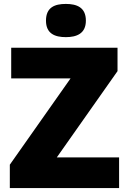

<svg xmlns="http://www.w3.org/2000/svg" viewBox="-20 -957 651 977"><path d="M315 -937C259 -937 214 -920 214 -852C214 -786 259 -768 315 -768C370 -768 417 -786 417 -852C417 -920 370 -937 315 -937ZM586 0V-156H269L578 -595V-714H37V-558H339L30 -119V0Z"/></svg>

Font: Noto Sans Sinhala UI Black
Style: Regular
Weight: 900
Designer: Jelle Bosma - Monotype Design Team
Foundry: Monotype Imaging Inc.
Version: Version 2.006